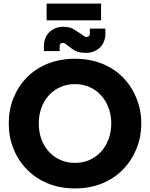

<svg xmlns="http://www.w3.org/2000/svg" viewBox="-20 -1042 839 1075"><path d="M400 13Q316 13 248 -15Q180 -43 131 -93Q82 -143 55.5 -209Q29 -275 29 -351Q29 -427 55.5 -493Q82 -559 130.5 -608.5Q179 -658 247.5 -685.5Q316 -713 400 -713Q483 -713 551.5 -685.5Q620 -658 668.5 -608.5Q717 -559 744 -492.5Q771 -426 771 -351Q771 -275 744 -209Q717 -143 668.5 -93Q620 -43 551.5 -15Q483 13 400 13ZM400 -130Q444 -130 481.5 -146.5Q519 -163 546 -193Q573 -223 588 -263.5Q603 -304 603 -351Q603 -398 588 -438Q573 -478 546 -508Q519 -538 481.5 -554.5Q444 -571 400 -571Q355 -571 318 -554.5Q281 -538 253.5 -508Q226 -478 211.5 -437.5Q197 -397 197 -351Q197 -304 211.5 -263.5Q226 -223 253.5 -193Q281 -163 318 -146.5Q355 -130 400 -130ZM461 -746Q435 -746 417 -751.5Q399 -757 386.5 -766.5Q374 -776 362 -785Q354 -792 346.5 -797Q339 -802 331 -802Q324 -802 319 -797.5Q314 -793 314 -784V-756H226V-783Q226 -833 257 -862.5Q288 -892 335 -892Q370 -892 392 -878.5Q414 -865 432 -853Q440 -847 448.5 -841Q457 -835 465 -835Q472 -835 477.5 -839.5Q483 -844 483 -854V-882H570V-855Q570 -805 539 -775.5Q508 -746 461 -746ZM241 -928V-1022H546V-928Z"/></svg>

Font: MuseoModerno Thin
Style: Bold
Weight: 700
Version: Version 1.003